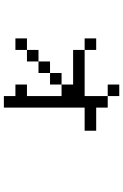

<svg xmlns="http://www.w3.org/2000/svg" viewBox="167 -770 665 1040"><g transform="rotate(90 500.0 -249.5)"><path d="M687.5 -375V-437.5H562.5V-500H500Q500 -500 500 -375H250V-312.5H437.5V-250H375V-187.5H312.5V-125H250V-62.5H187.5V0H250V-62.5H312.5V-125H375V-187.5H437.5V-250H500V-62.5H437.5V0H500V62.5H562.5V-375ZM250 -375V-437.5H187.5V-375ZM500 -500V-562.5H437.5V-500Z"/></g></svg>

Font: Unifont
Style: Regular
Weight: 500
Version: Version 15.1.04